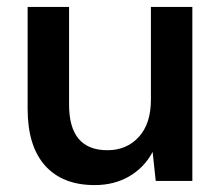

<svg xmlns="http://www.w3.org/2000/svg" viewBox="-20 -524 644 556"><path d="M254 12Q161 12 110.5 -44.5Q60 -101 60 -209V-504H180V-221Q180 -89 291 -89Q347 -89 382 -127.5Q417 -166 417 -235V-504H537V0H431L422 -84Q398 -39 354.5 -13.5Q311 12 254 12Z"/></svg>

Font: AWOL-DM SemiBold
Style: Regular
Weight: 600
Designer: Colophon Foundry, Jonny Pinhorn, Mikhail Sharanda
Foundry: Colophon Foundry
Version: Version 1.000;Glyphs 3.2.3 (3260)